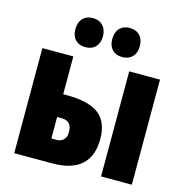

<svg xmlns="http://www.w3.org/2000/svg" viewBox="-111 -872 943 976"><g transform="rotate(15 360.0 -383.5)"><path d="M50 -553H213V-354H233Q346 -354 400 -313.5Q454 -273 454 -183Q454 0 250 0H50ZM507 -553H669V0H507ZM239 -121Q263 -121 277 -135Q291 -149 291 -175Q291 -204 278 -219Q265 -234 237 -234H213V-121ZM259 -767Q293 -767 312.5 -746Q332 -725 332 -690Q332 -655 312.5 -634.5Q293 -614 259 -614Q226 -614 206.5 -634Q187 -654 187 -690Q187 -726 206.5 -746.5Q226 -767 259 -767ZM453 -767Q487 -767 506.5 -746.5Q526 -726 526 -690Q526 -655 506.5 -634.5Q487 -614 453 -614Q419 -614 400 -634.5Q381 -655 381 -690Q381 -726 400.5 -746.5Q420 -767 453 -767Z"/></g></svg>

Font: Noto Sans UI CondBlack
Style: Regular
Weight: 900
Width: 3
Designer: Monotype Design Team
Foundry: Monotype Imaging Inc.
Version: Version 1.001